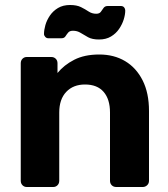

<svg xmlns="http://www.w3.org/2000/svg" viewBox="-20 -748 673 768"><path d="M87 0Q77 0 70 -7Q63 -14 63 -25V-495Q63 -506 70 -513Q77 -520 87 -520H185Q196 -520 203 -513Q210 -506 210 -495V-456Q236 -488 277 -509Q318 -530 377 -530Q436 -530 480.5 -503.5Q525 -477 550.5 -426.5Q576 -376 576 -304V-25Q576 -14 568.5 -7Q561 0 551 0H445Q434 0 427 -7Q420 -14 420 -25V-298Q420 -351 394.5 -380.5Q369 -410 320 -410Q273 -410 245 -380.5Q217 -351 217 -298V-25Q217 -14 210 -7Q203 0 193 0ZM376 -590Q349 -590 332.5 -599Q316 -608 302.5 -616.5Q289 -625 272 -625Q259 -625 253 -618Q247 -611 242 -603Q237 -595 226 -595H173Q166 -595 161 -600.5Q156 -606 156 -612Q156 -628 161.5 -647.5Q167 -667 179.5 -685.5Q192 -704 212 -716Q232 -728 260 -728Q287 -728 304 -719.5Q321 -711 334.5 -702Q348 -693 365 -693Q378 -693 383.5 -701Q389 -709 394.5 -716.5Q400 -724 411 -724H463Q472 -724 476.5 -718.5Q481 -713 481 -706Q481 -690 475 -670.5Q469 -651 456.5 -632.5Q444 -614 424 -602Q404 -590 376 -590Z"/></svg>

Font: Rubik SemiBold
Style: Regular
Weight: 600
Designer: Hubert and Fischer
Foundry: Hubert and Fischer
Version: Version 2.300;gftools[0.9.30]